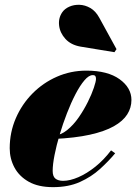

<svg xmlns="http://www.w3.org/2000/svg" viewBox="-20 -761 572 791"><path d="M198.5 10Q138 10 98.5 -12.2Q59 -34.5 39.5 -71Q20 -107.5 20 -150Q20 -215.5 45 -273.5Q70 -331.5 113.8 -375.8Q157.5 -420 214.5 -445Q271.5 -470 335.5 -470Q423.5 -470 472.5 -434.8Q521.5 -399.5 521.5 -349Q521.5 -317 504 -289.5Q486.5 -262 448.8 -240.8Q411 -219.5 350.2 -206Q289.5 -192.5 202.5 -188.5V-202.5Q230.5 -204 256.5 -225Q282.5 -246 304 -277Q325.5 -308 341.8 -340.8Q358 -373.5 366.8 -399.8Q375.5 -426 375.5 -436Q375.5 -443 373 -447.2Q370.5 -451.5 362 -451.5Q346 -451.5 327.8 -430Q309.5 -408.5 291 -373Q272.5 -337.5 255.8 -294.2Q239 -251 225.8 -206.5Q212.5 -162 204.8 -122.8Q197 -83.5 197 -57Q197 -34 208.5 -25Q220 -16 240 -16Q268 -16 302.8 -31Q337.5 -46 372.8 -74.2Q408 -102.5 437.5 -141.5L454.5 -129.5Q427.5 -97 392 -64.8Q356.5 -32.5 309.2 -11.2Q262 10 198.5 10ZM451.5 -546 311.5 -569Q272 -576 249.5 -600.8Q227 -625.5 223.5 -656Q220 -686.5 236.5 -710.5Q246.5 -725 265.5 -733.5Q284.5 -742 307.5 -741.2Q330.5 -740.5 352.2 -728Q374 -715.5 389 -688L460 -558.5Z"/></svg>

Font: Bodoni Moda Black
Style: Italic
Weight: 900
Italic angle: -13°
Version: Version 2.005